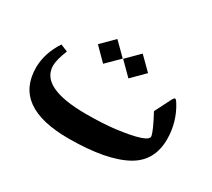

<svg xmlns="http://www.w3.org/2000/svg" viewBox="-94 -581 858 776"><g transform="rotate(30 334.5 -192.5)"><path d="M316.9 -357.9V-357.4L258.8 -299.8L201.2 -357.9L258.8 -415.5L316.9 -357.9ZM319.3 -357.9 377 -415.5 435.1 -357.9 377 -299.8 319.3 -357.4ZM299.3 -89.4Q377.4 -89.4 433.6 -96.2Q578.6 -114.7 574.2 -143.6Q571.3 -165 532.7 -236.8L569.8 -310.1Q577.1 -324.2 581.5 -323.7Q585.9 -323.7 593.3 -312Q635.3 -245.1 635.7 -165Q635.7 -63.5 554.2 -18.1Q465.8 31.2 289.6 31.7Q30.8 32.2 31.7 -153.3Q32.7 -220.2 74.2 -283.2L107.4 -269.5Q87.9 -221.2 87.4 -193.8Q86.9 -89.8 299.3 -89.4Z"/></g></svg>

Font: Parastoo Print
Style: Print-Bold
Weight: 700
Foundry: Saber Rastikerdar (saber.rastikerdar@gmail.com)
Version: Version 1.0.0-alpha3